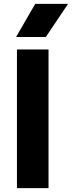

<svg xmlns="http://www.w3.org/2000/svg" viewBox="-20 -977 374 997"><path d="M68 0V-720H232V0ZM63.5 -785 163 -957H333.5L218 -785Z"/></svg>

Font: Geologica Roman
Style: Bold
Weight: 700
Designer: Sindre Bremnes, Frode Helland
Foundry: Monokrom Skriftforlag AS
Version: Version 1.010;gftools[0.9.28]